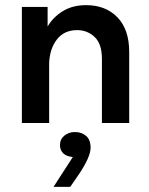

<svg xmlns="http://www.w3.org/2000/svg" viewBox="-20 -478 579 746"><path d="M376 -249Q376 -308 347.5 -334.5Q319 -361 280 -361Q229 -361 201 -324.5Q173 -288 171 -233V0H65V-451H165V-375Q185 -410 223 -434Q261 -458 315 -458Q390 -458 436 -411Q482 -364 482 -276V0H376V-249ZM188 248 263 132Q238 130 225.5 117.5Q213 105 213 86Q213 63 230 49Q247 35 271 35Q297 35 314.5 50Q332 65 332 96Q332 130 290 194L253 248Z"/></svg>

Font: Tilda Sans Semibold
Style: Regular
Weight: 600
Designer: ParaType Ltd
Foundry: ParaType Ltd
Version: Version 1.009